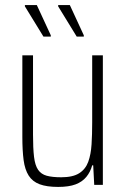

<svg xmlns="http://www.w3.org/2000/svg" viewBox="-20 -728 497 756"><path d="M209 8Q164 8 136 -2.5Q108 -13 93 -36.5Q78 -60 73 -97.5Q68 -135 68 -189V-510H110V-198Q110 -144 114 -110.5Q118 -77 130 -59.5Q142 -42 164 -36Q186 -30 221 -30Q267 -30 292 -46Q317 -62 327.5 -91Q338 -120 340.5 -159.5Q343 -199 343 -246V-510H385V0H351L347 -77H343Q336 -51 320 -31.5Q304 -12 277.5 -2Q251 8 209 8ZM310 -584H282L209 -703V-708H255L310 -589ZM180 -584H151L78 -703V-708H125L180 -589Z"/></svg>

Font: Saira Condensed ExtraLight
Style: Regular
Weight: 250
Width: 3
Designer: Hector Gatti with collaboration of the Omnibus-Type team
Foundry: Omnibus-Type
Version: Version 1.101